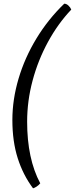

<svg xmlns="http://www.w3.org/2000/svg" viewBox="-20 -820 406 1040"><path d="M159 200Q105 128 76 37Q47 -54 47 -170Q47 -281 80.5 -394Q114 -507 177 -611Q240 -715 328 -800Q340 -800 351 -789.5Q362 -779 366 -768Q294 -692 240 -593Q186 -494 156.5 -383.5Q127 -273 127 -161Q127 40 198 173Q190 183 178.5 190.5Q167 198 159 200Z"/></svg>

Font: Texturina
Style: Italic
Weight: 400
Italic angle: -11°
Designer: Guillermo Torres Carreño
Foundry: Omnibus-Type
Version: Version 1.002; ttfautohint (v1.8.3)